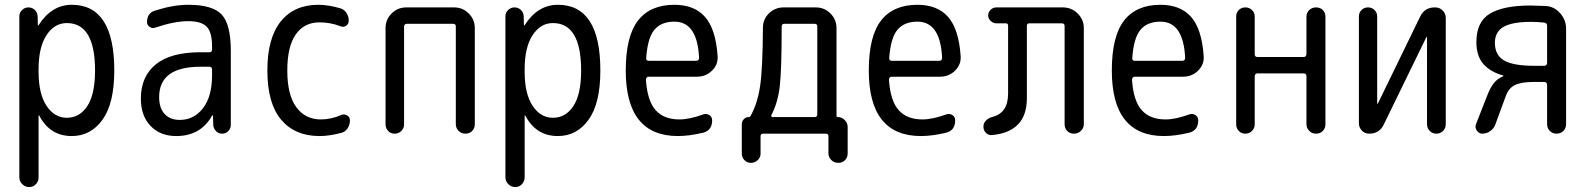

<svg xmlns="http://www.w3.org/2000/svg" viewBox="-20 -550 6540 790"><path d="M138.7 -264.6V-254.9Q138.7 -164.1 171.4 -114.7Q204.1 -65.4 254.9 -65.4Q307.6 -65.4 339.4 -113.8Q371.1 -162.1 371.1 -259.8Q371.1 -455.1 254.9 -455.1Q204.1 -455.1 171.4 -405.3Q138.7 -355.5 138.7 -264.6ZM59.6 179.7V-483.4Q59.6 -498 70.8 -508.8Q82 -519.5 96.7 -519.5Q112.3 -519.5 123 -509.3Q133.8 -499 134.8 -483.4L135.7 -446.3Q135.7 -445.3 136.7 -445.3Q138.7 -445.3 138.7 -446.3Q192.4 -530.3 275.4 -530.3Q450.2 -530.3 450.2 -259.8Q450.2 -125 401.9 -57.6Q353.5 9.8 275.4 9.8Q185.5 9.8 141.6 -74.2Q141.6 -75.2 139.6 -75.2Q138.7 -75.2 138.7 -74.2V179.7Q138.7 196.3 127.4 208Q116.2 219.7 100.1 219.7Q84 219.7 71.8 208Q59.6 196.3 59.6 179.7Z M804.7 -275.4Q634.8 -275.4 634.8 -150.4Q634.8 -105.5 657.2 -81.1Q679.7 -56.6 719.7 -56.6Q778.3 -56.6 815.4 -105Q852.5 -153.3 852.5 -240.2V-263.7Q852.5 -274.4 841.8 -275.4ZM705.1 9.8Q639.6 9.8 599.6 -31.7Q559.6 -73.2 559.6 -144.5Q559.6 -235.4 621.1 -285.2Q682.6 -335 804.7 -335H841.8Q852.5 -335 852.5 -345.7V-360.4Q852.5 -417 830.6 -439.9Q808.6 -462.9 754.9 -462.9Q697.3 -462.9 619.1 -436.5Q607.4 -431.6 596.2 -439Q585 -446.3 585 -459Q585 -497.1 619.1 -506.8Q693.4 -530.3 754.9 -530.3Q854.5 -530.3 892.1 -490.2Q929.7 -450.2 929.7 -339.8V-36.1Q929.7 -21.5 919.4 -10.7Q909.2 0 894 0Q878.9 0 868.7 -10.7Q858.4 -21.5 857.4 -36.1L856.4 -74.2Q856.4 -75.2 855.5 -75.2Q853.5 -75.2 852.5 -74.2Q805.7 9.8 705.1 9.8Z M1294.9 9.8Q1193.4 9.8 1136.7 -57.6Q1080.1 -125 1080.1 -259.8Q1080.1 -393.6 1135.3 -461.9Q1190.4 -530.3 1290 -530.3Q1329.1 -530.3 1377.9 -516.6Q1394.5 -512.7 1404.8 -498Q1415 -483.4 1415 -464.8Q1415 -451.2 1403.8 -443.8Q1392.6 -436.5 1379.9 -442.4Q1338.9 -458 1294.9 -458Q1231.4 -458 1196.8 -408.2Q1162.1 -358.4 1162.1 -259.8Q1162.1 -159.2 1199.2 -108.9Q1236.3 -58.6 1299.8 -58.6Q1342.8 -58.6 1384.8 -77.1Q1396.5 -82 1408.2 -75.2Q1419.9 -68.4 1419.9 -54.7Q1419.9 -37.1 1410.2 -22Q1400.4 -6.8 1382.8 -2.9Q1334 9.8 1294.9 9.8Z M1566.4 -38.1V-434.6Q1566.4 -469.7 1591.3 -494.6Q1616.2 -519.5 1651.4 -519.5H1848.6Q1883.8 -519.5 1908.7 -494.6Q1933.6 -469.7 1933.6 -434.6V-39.1Q1933.6 -22.5 1922.9 -11.2Q1912.1 0 1895 0Q1877.9 0 1866.7 -11.7Q1855.5 -23.4 1855.5 -39.1V-441.4Q1855.5 -452.1 1843.8 -452.1H1654.3Q1643.6 -452.1 1642.6 -441.4V-38.1Q1642.6 -22.5 1631.3 -11.2Q1620.1 0 1604 0Q1587.9 0 1577.1 -11.2Q1566.4 -22.5 1566.4 -38.1Z M2138.7 -264.6V-254.9Q2138.7 -164.1 2171.4 -114.7Q2204.1 -65.4 2254.9 -65.4Q2307.6 -65.4 2339.4 -113.8Q2371.1 -162.1 2371.1 -259.8Q2371.1 -455.1 2254.9 -455.1Q2204.1 -455.1 2171.4 -405.3Q2138.7 -355.5 2138.7 -264.6ZM2059.6 179.7V-483.4Q2059.6 -498 2070.8 -508.8Q2082 -519.5 2096.7 -519.5Q2112.3 -519.5 2123 -509.3Q2133.8 -499 2134.8 -483.4L2135.7 -446.3Q2135.7 -445.3 2136.7 -445.3Q2138.7 -445.3 2138.7 -446.3Q2192.4 -530.3 2275.4 -530.3Q2450.2 -530.3 2450.2 -259.8Q2450.2 -125 2401.9 -57.6Q2353.5 9.8 2275.4 9.8Q2185.5 9.8 2141.6 -74.2Q2141.6 -75.2 2139.6 -75.2Q2138.7 -75.2 2138.7 -74.2V179.7Q2138.7 196.3 2127.4 208Q2116.2 219.7 2100.1 219.7Q2084 219.7 2071.8 208Q2059.6 196.3 2059.6 179.7Z M2754.9 -460.9Q2700.2 -460.9 2672.4 -427.2Q2644.5 -393.6 2638.7 -310.5Q2638.7 -299.8 2649.4 -299.8H2844.7Q2855.5 -299.8 2856.4 -311.5Q2849.6 -460.9 2754.9 -460.9ZM2769.5 9.8Q2554.7 9.8 2554.7 -259.8Q2554.7 -400.4 2605 -465.3Q2655.3 -530.3 2754.9 -530.3Q2836.9 -530.3 2880.9 -480.5Q2924.8 -430.7 2932.6 -320.3Q2935.5 -285.2 2910.2 -259.8Q2884.8 -234.4 2847.7 -234.4H2649.4Q2638.7 -234.4 2637.7 -221.7Q2643.6 -134.8 2677.7 -96.7Q2711.9 -58.6 2775.4 -58.6Q2816.4 -58.6 2873 -79.1Q2886.7 -84 2898.4 -76.7Q2910.2 -69.3 2910.2 -54.7Q2910.2 -13.7 2873 -3.9Q2814.5 9.8 2769.5 9.8Z M3154.3 -77.1Q3150.4 -68.4 3160.2 -68.4H3332Q3342.8 -68.4 3342.8 -79.1V-441.4Q3342.8 -452.1 3332 -452.1H3207Q3196.3 -452.1 3196.3 -440.4Q3196.3 -263.7 3188.5 -195.8Q3180.7 -127.9 3154.3 -77.1ZM3032.2 82V-38.1Q3032.2 -50.8 3040.5 -59.6Q3048.8 -68.4 3061.5 -68.4Q3065.4 -68.4 3067.4 -71.3Q3096.7 -123 3107.4 -195.3Q3118.2 -267.6 3119.1 -435.5Q3119.1 -470.7 3144 -495.1Q3168.9 -519.5 3204.1 -519.5H3336.9Q3372.1 -519.5 3397 -494.6Q3421.9 -469.7 3421.9 -434.6V-73.2Q3421.9 -68.4 3427.7 -68.4Q3443.4 -68.4 3455.6 -56.2Q3467.8 -43.9 3467.8 -27.3V81.1Q3467.8 97.7 3457 108.9Q3446.3 120.1 3429.2 120.1Q3412.1 120.1 3400.4 108.4Q3388.7 96.7 3388.7 81.1V10.7Q3388.7 0 3377.9 0H3120.1Q3109.4 0 3109.4 10.7V82Q3109.4 97.7 3097.7 108.9Q3085.9 120.1 3069.8 120.1Q3053.7 120.1 3043 108.9Q3032.2 97.7 3032.2 82Z M3754.9 -460.9Q3700.2 -460.9 3672.4 -427.2Q3644.5 -393.6 3638.7 -310.5Q3638.7 -299.8 3649.4 -299.8H3844.7Q3855.5 -299.8 3856.4 -311.5Q3849.6 -460.9 3754.9 -460.9ZM3769.5 9.8Q3554.7 9.8 3554.7 -259.8Q3554.7 -400.4 3605 -465.3Q3655.3 -530.3 3754.9 -530.3Q3836.9 -530.3 3880.9 -480.5Q3924.8 -430.7 3932.6 -320.3Q3935.5 -285.2 3910.2 -259.8Q3884.8 -234.4 3847.7 -234.4H3649.4Q3638.7 -234.4 3637.7 -221.7Q3643.6 -134.8 3677.7 -96.7Q3711.9 -58.6 3775.4 -58.6Q3816.4 -58.6 3873 -79.1Q3886.7 -84 3898.4 -76.7Q3910.2 -69.3 3910.2 -54.7Q3910.2 -13.7 3873 -3.9Q3814.5 9.8 3769.5 9.8Z M4060.5 5.9Q4046.9 6.8 4036.6 -3.4Q4026.4 -13.7 4026.4 -29.3Q4026.4 -43 4036.6 -53.7Q4046.9 -64.5 4061.5 -68.4Q4127.9 -84 4127.9 -165V-444.3Q4127.9 -454.1 4118.2 -454.1H4079.1Q4066.4 -454.1 4056.2 -463.9Q4045.9 -473.6 4045.9 -486.8Q4045.9 -500 4056.2 -509.8Q4066.4 -519.5 4079.1 -519.5H4353.5Q4388.7 -519.5 4414.1 -494.6Q4439.5 -469.7 4439.5 -434.6V-39.1Q4439.5 -23.4 4427.7 -11.7Q4416 0 4398.9 0Q4381.8 0 4371.1 -11.2Q4360.4 -22.5 4360.4 -39.1V-443.4Q4360.4 -454.1 4347.7 -454.1H4215.8Q4205.1 -454.1 4205.1 -443.4V-143.6Q4204.1 -6.8 4060.5 5.9Z M4754.9 -460.9Q4700.2 -460.9 4672.4 -427.2Q4644.5 -393.6 4638.7 -310.5Q4638.7 -299.8 4649.4 -299.8H4844.7Q4855.5 -299.8 4856.4 -311.5Q4849.6 -460.9 4754.9 -460.9ZM4769.5 9.8Q4554.7 9.8 4554.7 -259.8Q4554.7 -400.4 4605 -465.3Q4655.3 -530.3 4754.9 -530.3Q4836.9 -530.3 4880.9 -480.5Q4924.8 -430.7 4932.6 -320.3Q4935.5 -285.2 4910.2 -259.8Q4884.8 -234.4 4847.7 -234.4H4649.4Q4638.7 -234.4 4637.7 -221.7Q4643.6 -134.8 4677.7 -96.7Q4711.9 -58.6 4775.4 -58.6Q4816.4 -58.6 4873 -79.1Q4886.7 -84 4898.4 -76.7Q4910.2 -69.3 4910.2 -54.7Q4910.2 -13.7 4873 -3.9Q4814.5 9.8 4769.5 9.8Z M5066.4 -38.1V-482.4Q5066.4 -498 5077.1 -508.8Q5087.9 -519.5 5104 -519.5Q5120.1 -519.5 5131.3 -508.8Q5142.6 -498 5142.6 -482.4V-327.1Q5142.6 -315.4 5154.3 -315.4H5343.8Q5354.5 -315.4 5355.5 -327.1V-481.4Q5355.5 -497.1 5366.7 -508.3Q5377.9 -519.5 5395 -519.5Q5412.1 -519.5 5422.9 -508.8Q5433.6 -498 5433.6 -481.4V-39.1Q5433.6 -22.5 5422.9 -11.2Q5412.1 0 5395 0Q5377.9 0 5366.7 -11.7Q5355.5 -23.4 5355.5 -39.1V-236.3Q5355.5 -248 5343.8 -248H5154.3Q5143.6 -248 5142.6 -236.3V-38.1Q5142.6 -22.5 5131.3 -11.2Q5120.1 0 5104 0Q5087.9 0 5077.1 -11.2Q5066.4 -22.5 5066.4 -38.1Z M5613.3 0Q5595.7 0 5583.5 -12.7Q5571.3 -25.4 5571.3 -43V-482.4Q5571.3 -498 5582 -508.8Q5592.8 -519.5 5608.9 -519.5Q5625 -519.5 5635.7 -508.8Q5646.5 -498 5646.5 -482.4V-124Q5646.5 -123 5647.5 -123Q5649.4 -123 5649.4 -124L5823.2 -481.4Q5841.8 -520.5 5885.7 -519.5Q5903.3 -519.5 5916 -506.8Q5928.7 -494.1 5928.7 -475.6V-39.1Q5928.7 -22.5 5917.5 -11.2Q5906.2 0 5890.1 0Q5874 0 5862.8 -11.2Q5851.6 -22.5 5851.6 -39.1V-396.5Q5851.6 -397.5 5850.6 -397.5Q5848.6 -397.5 5848.6 -396.5L5673.8 -38.1Q5656.2 0 5613.3 0Z M6130.9 -374Q6130.9 -323.2 6168.5 -301.3Q6206.1 -279.3 6293 -279.3H6335Q6338.9 -279.3 6342.3 -282.7Q6345.7 -286.1 6345.7 -291V-444.3Q6345.7 -455.1 6334 -457Q6306.6 -460 6279.3 -460Q6202.1 -460 6166.5 -439.5Q6130.9 -418.9 6130.9 -374ZM6079.1 0Q6065.4 0 6056.6 -12.7Q6047.9 -25.4 6052.7 -38.1L6096.7 -150.4Q6111.3 -189.5 6127 -208.5Q6142.6 -227.5 6165 -236.3Q6166 -236.3 6166 -238.3Q6166 -239.3 6165 -239.3Q6112.3 -253.9 6083.5 -286.6Q6054.7 -319.3 6054.7 -377Q6054.7 -460.9 6110.8 -494.1Q6167 -527.3 6276.4 -527.3Q6295.9 -527.3 6339.8 -525.4Q6375 -523.4 6399.4 -495.6Q6423.8 -467.8 6423.8 -431.6V-39.1Q6423.8 -22.5 6412.6 -11.2Q6401.4 0 6384.8 0Q6368.2 0 6356.9 -11.2Q6345.7 -22.5 6345.7 -39.1V-201.2Q6345.7 -206.1 6342.3 -209.5Q6338.9 -212.9 6335 -212.9H6293Q6238.3 -212.9 6212.4 -199.7Q6186.5 -186.5 6174.8 -152.3L6132.8 -38.1Q6127 -21.5 6111.8 -10.7Q6096.7 0 6079.1 0Z"/></svg>

Font: Rounded-X Mgen+ 1m regular
Style: Regular
Weight: 400
Designer: [Source Han Sans]
Ryoko NISHIZUKA  (kana & ideographs); Paul D. Hunt (Latin, Greek & Cyrillic); Wenlong ZHANG  (bopomofo
Version: Version 1.059.20150602